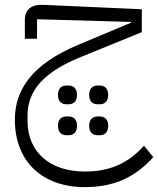

<svg xmlns="http://www.w3.org/2000/svg" viewBox="-20 -464 649 788"><path d="M381 91H389C410 91 424 79 424 52C424 26 410 14 389 14H381C360 14 346 26 346 52C346 79 360 91 381 91ZM381 -36H389C410 -36 424 -48 424 -74C424 -101 410 -113 389 -113H381C360 -113 346 -101 346 -74C346 -48 360 -36 381 -36ZM253 91H261C282 91 296 79 296 52C296 26 282 14 261 14H253C232 14 218 26 218 52C218 79 232 91 253 91ZM253 -36H261C282 -36 296 -48 296 -74C296 -101 282 -113 261 -113H253C232 -113 218 -101 218 -74C218 -48 232 -36 253 -36ZM328 304C443 304 532 267 609 181L571 134C504 209 427 240 328 240C187 240 93 162 93 32V10C93 -96 165 -170 309 -229L562 -332V-426L160 -444C110 -447 82 -426 82 -382V-305H132V-385L518 -374V-371L301 -280C112 -201 41 -96 41 27C41 201 156 304 328 304Z"/></svg>

Font: IBM Plex Arabic Light
Style: Regular
Weight: 300
Designer: Mike Abbink, Paul van der Laan, Pieter van Rosmalen, Wael Morcos, Khajak Apelian
Foundry: Bold Monday
Version: Version 1.0